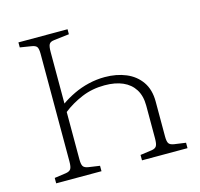

<svg xmlns="http://www.w3.org/2000/svg" viewBox="-103 -814 965 925"><g transform="rotate(-15 380.0 -351.5)"><path d="M66 0V-27L123 -35Q142 -38 148.5 -48Q155 -58 155 -86V-622Q155 -648 148.5 -657Q142 -666 122 -669L66 -678V-703H311V-678L235 -669Q216 -667 210 -656.5Q204 -646 204 -618V-361Q232 -381 267.5 -398Q303 -415 343 -424.5Q383 -434 424 -434Q482 -434 529 -414.5Q576 -395 603.5 -355.5Q631 -316 631 -257V-82Q631 -57 637.5 -47.5Q644 -38 664 -35L721 -27V0H494V-27L552 -35Q570 -38 576 -48.5Q582 -59 582 -86V-249Q582 -298 561.5 -330.5Q541 -363 503.5 -379.5Q466 -396 413 -396Q351 -396 298.5 -374Q246 -352 204 -319V-82Q204 -57 210.5 -47.5Q217 -38 237 -35L292 -27V0Z"/></g></svg>

Font: Literata 18pt ExtraLight
Style: Regular
Weight: 250
Designer: Latin by Veronika Burian and Jose Scaglione. Greek by Irene Vlachou. Cyrillic by Vera Evstafieva.
Foundry: TypeTogether
Version: Version 3.103;gftools[0.9.29]